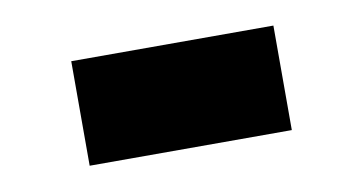

<svg xmlns="http://www.w3.org/2000/svg" viewBox="-33 -433 520 275"><g transform="rotate(-10 227.0 -296.0)"><path d="M80 -372H374V-220H80Z"/></g></svg>

Font: Biryani Heavy
Style: Regular
Weight: 900
Designer: Dan Reynolds and Mathieu Réguer
Foundry: Dan Reynolds and Mathieu Réguer
Version: Version 1.003; ttfautohint (v1.1) -l 5 -r 5 -G 72 -x 0 -D la